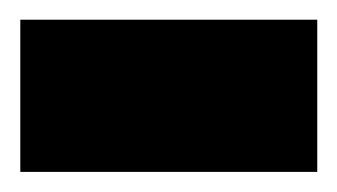

<svg xmlns="http://www.w3.org/2000/svg" viewBox="-30 -171 335 191"><path d="M-9.8 -151.4H285.6V0H-9.8Z"/></svg>

Font: Vazirmatn RD UI FD Black
Style: Regular
Weight: 900
Designer: Saber Rastikerdar
Foundry: Saber Rastikerdar
Version: Version 33.003